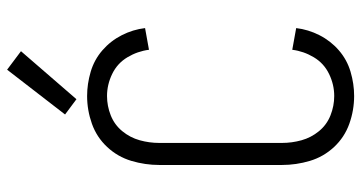

<svg xmlns="http://www.w3.org/2000/svg" viewBox="-258 -750 1016 540"><g transform="rotate(-90 250.0 -480.0)"><path d="M241 -773 198 -805 324 -968 376 -929ZM250 8Q210 8 172 -5.5Q134 -19 106.5 -48.5Q79 -78 67.5 -116.5Q56 -155 56 -195V-540Q56 -580 67.5 -618.5Q79 -657 106.5 -686.5Q134 -716 172 -729.5Q210 -743 250 -743Q284 -743 318 -733Q352 -723 378.5 -700Q405 -677 421 -645.5Q437 -614 441 -580L380 -569Q376 -601 359 -629.5Q342 -658 312 -672.5Q282 -687 250 -687Q222 -687 195.5 -676.5Q169 -666 151 -644Q133 -622 125.5 -595Q118 -568 118 -540V-195Q118 -167 125.5 -140Q133 -113 151 -91Q169 -69 195.5 -58.5Q222 -48 250 -48Q282 -48 312 -62.5Q342 -77 359 -105.5Q376 -134 380 -166L441 -155Q437 -121 421 -89.5Q405 -58 378.5 -35Q352 -12 318 -2Q284 8 250 8Z"/></g></svg>

Font: Iosevka SS01 Light
Style: Regular
Weight: 300
Monospace: yes
Designer: Belleve Invis
Foundry: Belleve Invis
Version: 2.3.3; ttfautohint (v1.8.3)